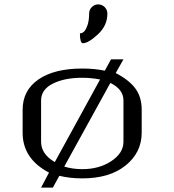

<svg xmlns="http://www.w3.org/2000/svg" viewBox="-20 -812 790 874"><path d="M468.8 -750Q468.8 -695.3 425.3 -655.3Q381.8 -615.2 357.4 -615.2Q343.8 -615.2 343.8 -660.2Q352.5 -660.2 360.8 -666.5Q369.1 -672.9 377.4 -694.8Q385.7 -716.8 385.7 -750Q385.7 -767.6 397.9 -779.8Q410.2 -792 426.8 -792Q444.3 -792 456.5 -779.8Q468.8 -767.6 468.8 -750ZM625 -208Q625 -118.2 552.2 -59.1Q479.5 0 354.5 0Q298.8 0 250 -11.7L220.7 42H167L203.1 -26.4Q83 -88.9 83 -208V-312.5Q83 -400.4 154.8 -450.2Q226.6 -500 354.5 -500Q411.1 -500 457 -490.2L485.4 -542H542L506.8 -479.5Q567.4 -448.2 596.2 -409.2Q625 -370.1 625 -312.5ZM542 -167V-354.5Q542 -405.3 482.4 -434.6L272.5 -53.7Q310.5 -42 354.5 -42Q431.6 -42 486.8 -78.6Q542 -115.2 542 -167ZM229.5 -74.2 435.5 -450.2Q394.5 -458 354.5 -458Q273.4 -458 220.2 -431.2Q167 -404.3 167 -354.5V-167Q167 -110.4 229.5 -74.2Z"/></svg>

Font: okolaks
Style: Regular
Weight: 500
Version: Version 000.6.0